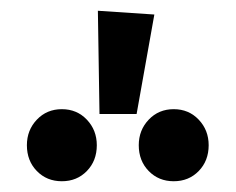

<svg xmlns="http://www.w3.org/2000/svg" viewBox="-20 -950 438 357"><path d="M162 -930 267 -923 234 -738H165ZM160 -680Q160 -651 141.5 -632Q123 -613 95 -613Q67 -613 48.5 -632Q30 -651 30 -680Q30 -708 48.5 -727.5Q67 -747 95 -747Q123 -747 141.5 -727.5Q160 -708 160 -680ZM368 -680Q368 -651 349.5 -632Q331 -613 303 -613Q275 -613 256.5 -632Q238 -651 238 -680Q238 -708 256.5 -727.5Q275 -747 303 -747Q331 -747 349.5 -727.5Q368 -708 368 -680Z"/></svg>

Font: Fira Sans Extra Condensed Medium
Style: Regular
Weight: 500
Width: 1
Designer: Carrois Corporate & Edenspiekermann AG
Foundry: Carrois Corporate GbR & Edenspiekermann AG
Version: Version 4.203